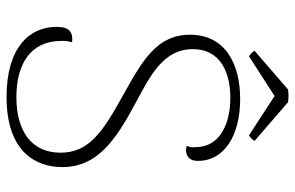

<svg xmlns="http://www.w3.org/2000/svg" viewBox="-177 -711 900 586"><g transform="rotate(90 273.0 -418.0)"><path d="M292 -847C280 -849 265 -849 253 -847L135 -745C138 -739 146 -731 152 -728L273 -806L393 -728C399 -731 407 -739 410 -745ZM276 12C445 12 490 -79 490 -158C490 -263 412 -319 294 -382C213 -426 130 -465 130 -557C130 -643 205 -671 278 -671C360 -671 428 -638 429 -567C430 -558 430 -548 425 -538C435 -535 443 -535 451 -538C466 -544 471 -555 471 -573C471 -652 394 -701 282 -701C176 -701 86 -656 86 -548C86 -447 164 -403 270 -344C382 -282 446 -240 446 -153C446 -63 379 -18 276 -18C175 -18 106 -62 105 -152C104 -168 106 -177 109 -188C73 -192 62 -174 62 -140C62 -59 124 12 276 12Z"/></g></svg>

Font: Arima Koshi ExtraLight
Style: Regular
Weight: 275
Designer: Joana Correia and Natanael Gama
Foundry: NDISCOVER
Version: Version 1.019;PS 001.019;hotconv 1.0.88;makeotf.lib2.5.64775